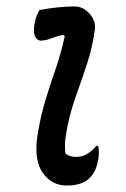

<svg xmlns="http://www.w3.org/2000/svg" viewBox="-20 -562 390 596"><path d="M103 -531Q164 -542 212 -542Q238 -542 258.5 -519Q279 -496 274 -467Q267 -415 250.5 -365Q234 -315 217 -267.5Q200 -220 190 -173Q183 -138 182 -119Q181 -100 183 -86Q194 -75 216 -75Q235 -75 249.5 -83.5Q264 -92 279 -109H285Q290 -82 282 -53Q276 -28 259 -10Q235 14 187 14Q141 14 113 -25Q85 -64 96 -140Q106 -202 121.5 -252.5Q137 -303 153.5 -350.5Q170 -398 181 -450L176 -454Q155 -449 138 -442.5Q121 -436 107 -436Q94 -436 88 -451Q82 -466 89 -497Q93 -515 103 -531Z"/></svg>

Font: Recursive Sn Csl St
Style: Italic
Weight: 400
Italic angle: -15°
Version: Version 1.079;hotconv 1.0.112;makeotfexe 2.5.65598; ttfautoh